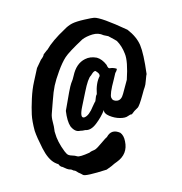

<svg xmlns="http://www.w3.org/2000/svg" viewBox="-106 -643 856 904"><g transform="rotate(-15 322.5 -191.0)"><path d="M377 -295Q371 -308 347 -284Q330 -275 301 -216.5Q272 -158 269 -153Q243 -101 267 -102Q290 -104 319 -143Q333 -160 336 -162Q345 -188 351 -192Q361 -244 386 -271Q390 -282 377 -295ZM473 -282Q469 -273 461 -266Q460 -263 446 -238Q410 -176 412.5 -158.5Q415 -141 435.5 -138Q456 -135 471 -162Q471 -163 505 -221Q533 -304 528 -342Q524 -381 507 -410Q505 -413 474 -442L454 -452Q433 -470 403.5 -469Q374 -468 352 -459Q276 -418 254.5 -398.5Q233 -379 208 -343.5Q183 -308 170 -282.5Q157 -257 143 -216Q129 -175 123 -159.5Q117 -144 117 -119.5Q117 -95 115 -84Q113 -73 114 -67Q114 -24 135 29Q141 44 147.5 49Q154 54 165 57Q176 60 186.5 66.5Q197 73 246 65Q252 62 259 60.5Q266 59 272 58.5Q278 58 291 50Q304 42 320 30.5Q336 19 345 15Q375 -17 411 12Q424 28 422 56Q419 118 360 140Q346 145 340.5 148Q335 151 330 153Q310 161 304 163Q200 168 190 158Q180 148 175.5 145Q171 142 168 138Q161 129 153 127Q145 119 136 117Q127 115 105 96Q102 96 96.5 89.5Q91 83 91 78Q88 79 76 68Q50 44 38 -12.5Q26 -69 24 -101Q24 -148 30.5 -178.5Q37 -209 50.5 -251.5Q64 -294 81 -326L111 -384L139 -417Q155 -429 158 -438Q161 -440 169 -446.5Q177 -453 180 -454Q216 -490 283 -526Q304 -539 324.5 -543.5Q345 -548 384.5 -546.5Q424 -545 432 -543Q464 -536 569 -448Q602 -405 608 -362.5Q614 -320 602 -223Q600 -221 591.5 -197Q583 -173 577.5 -166Q572 -159 559 -136Q529 -84 519 -80Q501 -71 486 -58Q479 -60 465.5 -54.5Q452 -49 427.5 -55.5Q403 -62 381 -79Q359 -96 364 -112Q343 -83 311.5 -58.5Q280 -34 255 -43Q242 -43 231 -46Q206 -46 192 -78Q183 -105 190 -154Q237 -258 248 -273Q260 -288 268 -304Q295 -357 340 -366Q367 -372 396 -358Q418 -345 431 -314Q433 -301 436 -297.5Q439 -294 445 -294Q451 -294 462 -289.5Q473 -285 473 -282Z"/></g></svg>

Font: Caveat Brush
Style: Regular
Weight: 400
Designer: Pablo Impallari
Foundry: Creative Lab NY
Version: Version 1.096; ttfautohint (v1.3)